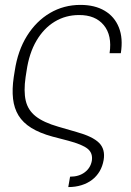

<svg xmlns="http://www.w3.org/2000/svg" viewBox="-20 -573 529 776"><path d="M255.9 183.1 263.2 141.1Q298.8 141.1 322.3 123.5Q345.7 106 351.1 77.1Q356 45.9 334.2 28.3Q312.5 10.7 255.4 -4.4L191.9 -21Q140.1 -35.2 106.4 -56.2Q72.8 -77.1 54.9 -106.2Q37.1 -135.3 32.7 -173.8Q28.3 -212.4 35.6 -261.7L39.6 -286.6Q51.8 -368.2 89.1 -428Q126.5 -487.8 182.1 -520.5Q237.8 -553.2 305.2 -553.2Q363.3 -553.2 403.1 -529.5Q442.9 -505.9 460.4 -462.2Q478 -418.5 468.3 -357.9H422.9Q433.6 -430.2 399.4 -471.4Q365.2 -512.7 299.3 -512.2Q245.1 -512.2 200.9 -485.4Q156.7 -458.5 127.2 -408.2Q97.7 -357.9 87.4 -286.6L83.5 -261.7Q75.2 -204.6 84 -166.3Q92.8 -127.9 124.3 -103Q155.8 -78.1 215.3 -61L289.1 -39.6Q354.5 -21.5 380.4 4.4Q406.2 30.3 398.9 73.7Q394.5 99.1 382.6 119.4Q370.6 139.6 352.1 153.8Q333.5 168 309.1 175.5Q284.7 183.1 255.9 183.1Z"/></svg>

Font: Inter Tight ExtraLight
Style: Italic
Weight: 250
Italic angle: -9.39999°
Designer: Rasmus Andersson
Foundry: rsms
Version: Version 3.004